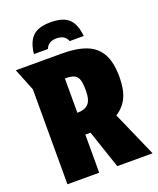

<svg xmlns="http://www.w3.org/2000/svg" viewBox="-164 -1010 911 1108"><g transform="rotate(-20 291.5 -456.0)"><path d="M284 -720Q372 -720 431 -697.5Q490 -675 519.5 -622.5Q549 -570 549 -479Q549 -403 526 -354.5Q503 -306 456 -277L578 0H361L282 -234H250V0H55V-583L0 -720ZM250 -368Q296 -368 318 -391Q340 -414 340 -472Q340 -518 332 -540.5Q324 -563 304.5 -571Q285 -579 250 -579ZM283 -912Q360 -912 394.5 -878.5Q429 -845 436 -772H350Q334 -813 283 -813Q232 -813 216 -772H130Q138 -845 172.5 -878.5Q207 -912 283 -912Z"/></g></svg>

Font: Protest Strike
Style: Regular
Weight: 400
Designer: Octavio Pardo
Foundry: Ashler Design
Version: Version 2.005; ttfautohint (v1.8.4.7-5d5b)